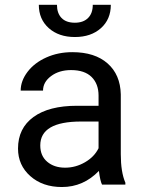

<svg xmlns="http://www.w3.org/2000/svg" viewBox="-20 -750 584 780"><path d="M394.5 0Q386.7 -15.6 381.8 -55.7Q318.8 9.8 231.4 9.8Q153.3 9.8 103.3 -34.4Q53.2 -78.6 53.2 -146.5Q53.2 -229 116 -274.7Q178.7 -320.3 292.5 -320.3H380.4V-361.8Q380.4 -409.2 352.1 -437.3Q323.7 -465.3 268.6 -465.3Q220.2 -465.3 187.5 -440.9Q154.8 -416.5 154.8 -381.8H64Q64 -421.4 92 -458.3Q120.1 -495.1 168.2 -516.6Q216.3 -538.1 273.9 -538.1Q365.2 -538.1 417 -492.4Q468.8 -446.8 470.7 -366.7V-123.5Q470.7 -50.8 489.3 -7.8V0ZM244.6 -68.8Q287.1 -68.8 325.2 -90.8Q363.3 -112.8 380.4 -147.9V-256.3H309.6Q143.6 -256.3 143.6 -159.2Q143.6 -116.7 171.9 -92.8Q200.2 -68.8 244.6 -68.8ZM430.2 -730.5Q430.2 -671.4 389.9 -635.5Q349.6 -599.6 284.2 -599.6Q218.8 -599.6 178.2 -635.7Q137.7 -671.9 137.7 -730.5H211.4Q211.4 -696.3 230 -677Q248.5 -657.7 284.2 -657.7Q318.4 -657.7 337.6 -676.8Q356.9 -695.8 356.9 -730.5Z"/></svg>

Font: APIMedia Roboto
Style: Regular
Weight: 400
Designer: Google
Version: Version 2.137; 2017